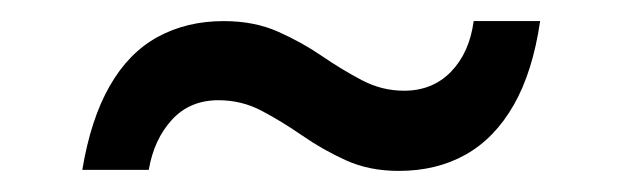

<svg xmlns="http://www.w3.org/2000/svg" viewBox="-20 -411 590 182"><path d="M358 -249Q330 -249 308 -259Q286 -269 266.5 -282.5Q247 -296 228 -306Q209 -316 187 -316Q160 -316 143 -297.5Q126 -279 121 -250H58Q66 -298 84 -329.5Q102 -361 129.5 -376Q157 -391 192 -391Q221 -391 243.5 -381Q266 -371 285 -358Q304 -345 323 -335Q342 -325 363 -325Q390 -325 407.5 -343Q425 -361 429 -391H492Q485 -343 467 -311.5Q449 -280 421.5 -264.5Q394 -249 358 -249Z"/></svg>

Font: DM Sans 20pt
Style: Regular
Weight: 400
Version: Version 4.004;gftools[0.9.30]